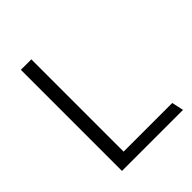

<svg xmlns="http://www.w3.org/2000/svg" viewBox="-192 -803 921 921"><g transform="rotate(-45 268.0 -343.0)"><path d="M102 0V-686H173V-60H503L516 0Z"/></g></svg>

Font: Chivo Medium ExtraLight
Style: Regular
Weight: 250
Version: Version 2.002